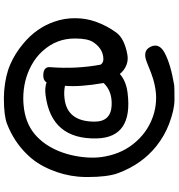

<svg xmlns="http://www.w3.org/2000/svg" viewBox="14 -848 903 971"><g transform="rotate(-90 465.5 -362.5)"><path d="M624 -305.7Q634.8 -287.6 664.1 -292Q709.5 -298.3 738.8 -344.2Q756.3 -371.6 756.3 -435.1Q756.3 -482.4 740.7 -522.5Q726.1 -561.5 692.9 -598.6Q662.1 -632.8 620.1 -655.3Q544.9 -696.3 452.6 -696.3Q436.5 -696.3 420.9 -694.8Q332 -687.5 273.4 -639.2Q245.1 -615.7 221.7 -582Q179.7 -520 163.1 -437Q154.3 -393.1 153.8 -350.1Q153.3 -314 160.2 -280.3Q177.2 -189.9 235.4 -125Q295.9 -57.6 381.8 -34.2Q418.9 -24.4 457.5 -24.4Q498 -24.4 548.8 -38.6Q573.2 -45.4 634.8 -70.8Q693.4 -95.2 713.9 -53.7Q736.3 -9.3 683.1 19Q626 49.3 520.5 66.9Q512.7 68.4 447.3 68.4Q395.5 68.4 322.8 40.5Q264.6 18.1 212.9 -22.5Q120.1 -96.2 75.2 -217.3Q55.7 -270 55.7 -371.6Q55.7 -395 57.6 -418Q64.5 -492.2 93.8 -560.1Q123 -629.9 171.9 -678.7Q235.4 -743.7 324.2 -778.3Q365.7 -794.4 454.6 -794.4Q472.7 -794.4 490.2 -793Q569.3 -786.6 625 -762.2Q680.7 -738.3 730.5 -696.3Q810.5 -629.9 841.8 -538.1Q859.4 -487.3 858.9 -433.6Q858.9 -379.4 841.3 -330.1Q820.8 -272.5 786.1 -225.6Q755.9 -184.6 674.8 -169.9Q631.3 -162.1 594.7 -190.4Q585.4 -197.8 577.1 -208Q541 -176.3 482.4 -168.9Q255.9 -140.1 251 -324.2Q245.1 -554.7 469.7 -583.5Q506.3 -588.4 534.2 -578.6Q544.4 -595.2 568.8 -595.2Q614.7 -595.2 611.3 -559.6Q601.1 -428.2 624 -305.7ZM454.6 -487.8Q335.9 -475.6 335.9 -335.9Q335.9 -253.9 416.5 -249.5Q489.7 -245.6 531.2 -290Q510.3 -410.6 517.1 -485.4Q486.3 -491.7 454.6 -487.8Z"/></g></svg>

Font: Comic Relief LRS
Style: Regular
Weight: 400
Designer: Jeff Davis
Foundry: Loudifier
Version: Version 1.0